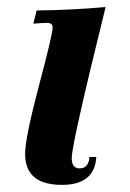

<svg xmlns="http://www.w3.org/2000/svg" viewBox="-20 -518 369 545"><path d="M155.8 6.8Q51.3 6.8 51.3 -81.1Q51.3 -126.5 90.3 -273.7Q129.4 -420.9 129.4 -439.5Q129.4 -453.1 113.3 -453.1Q98.6 -453.1 74.7 -450.7L84 -488.3Q181.6 -489.3 279.8 -498Q183.6 -109.4 183.6 -69.3Q183.6 -40 206.1 -40Q231.4 -40 233.9 -72.3H253.4Q248.5 6.8 155.8 6.8Z"/></svg>

Font: Munson
Style: Bold Italic
Weight: 700
Italic angle: -12°
Designer: Paul James MIller
Foundry: High-Logic / Made with FontCreator
Version: Version 2.10;May 5, 2019;FontCreator 11.5.0.2430 64-bit